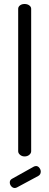

<svg xmlns="http://www.w3.org/2000/svg" viewBox="-20 -783 247 961"><path d="M29 130Q29 118 40 112L151 50Q157 48 160 48Q170 48 177 57Q184 66 184 76Q184 91 171 98L65 155Q59 158 54 158Q44 158 36.5 149.5Q29 141 29 130ZM71 -26V-739Q71 -749 80 -756Q89 -763 103 -763Q117 -763 126.5 -756Q136 -749 136 -739V-26Q136 -16 126.5 -8Q117 0 103 0Q90 0 80.5 -8Q71 -16 71 -26Z"/></svg>

Font: Terminal Dosis
Style: Regular
Weight: 400
Designer: Edgar Tolentino, Pablo Impallari, Igino Marini
Foundry: Edgar Tolentino, Pablo Impallari, Igino Marini
Version: Version 1.007